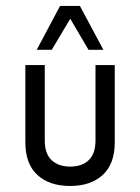

<svg xmlns="http://www.w3.org/2000/svg" viewBox="-20 -615 470 643"><path d="M103 -448.2 181.2 -595.2H247.6L326.2 -448.2H276.4L215.3 -552.2L153.3 -448.2ZM214.8 7.8Q145 7.8 105 -29.3Q64.9 -66.4 64.9 -138.2V-397H129.9V-145Q129.9 -100.1 152.8 -78.6Q175.8 -57.1 214.8 -57.1Q254.4 -57.1 277.1 -78.6Q299.8 -100.1 299.8 -145V-397H364.3V-138.2Q364.3 -66.4 324.2 -29.3Q284.2 7.8 214.8 7.8Z"/></svg>

Font: Now
Style: Regular
Weight: 400
Designer: Alfredo Marco Pradil
Foundry: Alfredo Marco Pradil
Version: Version 1.200;hotconv 1.0.109;makeotfexe 2.5.65596